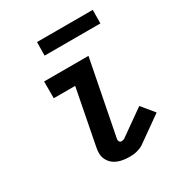

<svg xmlns="http://www.w3.org/2000/svg" viewBox="-173 -835 896 963"><g transform="rotate(-30 275.0 -353.5)"><path d="M300 12Q282 12 264 9.5Q246 7 230 0.5Q214 -6 201.5 -17.5Q189 -29 181.5 -44.5Q174 -60 173.5 -78Q173 -96 177 -114L239 -433H115V-530H372L287 -96Q286 -89 290 -82.5Q294 -76 301 -76Q305 -76 310 -77Q315 -78 320 -81L467 -185L526 -113L379 -9Q370 -3 360 1Q350 5 340 7.5Q330 10 320 11Q310 12 300 12ZM505 -641H182L183 -719H506Z"/></g></svg>

Font: Lode
Style: Bold Italic
Weight: 700
Italic angle: -11°
Monospace: yes
Designer: Belleve Invis
Foundry: Belleve Invis
Version: Version 29.2.0; ttfautohint (v1.8.3)